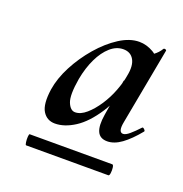

<svg xmlns="http://www.w3.org/2000/svg" viewBox="-77 -707 472 494"><g transform="rotate(20 159.0 -460.5)"><path d="M94 -361Q72 -361 60.5 -379.5Q49 -398 55 -440Q60 -472 77.5 -505.5Q95 -539 120 -568Q145 -597 173 -615Q201 -633 227 -633Q247 -633 266 -622Q285 -611 288 -586L249 -606Q260 -608 272 -616.5Q284 -625 291 -637Q293 -639 296 -638Q299 -637 299 -635L260 -426Q254 -396 268 -396Q275 -396 285.5 -405Q296 -414 309 -428Q311 -430 315 -426Q319 -422 317 -420Q295 -393 275 -378.5Q255 -364 236 -364Q216 -364 209 -379.5Q202 -395 207 -426L223 -525L243 -537Q227 -475 201.5 -436Q176 -397 148 -379Q120 -361 94 -361ZM44 -283Q42 -283 41 -290.5Q40 -298 40.5 -305.5Q41 -313 43 -313H269Q272 -313 273 -305.5Q274 -298 273 -290.5Q272 -283 269 -283ZM133 -406Q148 -406 163.5 -419.5Q179 -433 192.5 -453.5Q206 -474 215 -497.5Q224 -521 227 -540Q233 -569 224 -585Q215 -601 195 -601Q176 -601 159.5 -586.5Q143 -572 131 -547Q119 -522 113 -490Q105 -443 112.5 -424.5Q120 -406 133 -406Z"/></g></svg>

Font: Cormorant Infant Light
Style: Italic
Weight: 300
Italic angle: -10°
Designer: Christian Thalmann (Catharsis Fonts)
Foundry: Catharsis Fonts
Version: Version 4.001